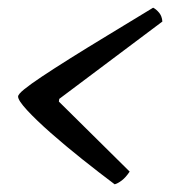

<svg xmlns="http://www.w3.org/2000/svg" viewBox="-20 -527 442 499"><path d="M278 -48Q238 -78 194 -113Q150 -148 112 -181.5Q74 -215 50.5 -240.5Q27 -266 27 -276Q27 -282 43 -295Q59 -308 89 -328Q119 -348 162 -375Q205 -402 259.5 -435Q314 -468 378 -507Q386 -503 393.5 -494Q401 -485 402 -471L134 -270L133 -263L317 -81Q307 -66 296.5 -58Q286 -50 278 -48Z"/></svg>

Font: Texturina Medium
Style: Italic
Weight: 500
Italic angle: -11°
Designer: Guillermo Torres Carreño
Foundry: Omnibus-Type
Version: Version 1.002